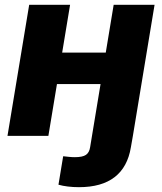

<svg xmlns="http://www.w3.org/2000/svg" viewBox="-20 -566 675 800"><path d="M309.1 213.9Q284.7 213.9 262.7 211.2Q240.7 208.5 223.6 203.6L243.2 85Q255.4 86.4 267.6 87.6Q279.8 88.9 292 88.9Q324.2 88.9 338.1 79.3Q352.1 69.8 355.5 47.4L363.3 0H533.7L525.4 47.4Q511.7 130.4 457.5 172.1Q403.3 213.9 309.1 213.9ZM469.2 -346.7 448.2 -215.8H168.5L189.9 -346.7ZM272 -545.9 181.6 0H11.2L101.6 -545.9ZM624 -545.9 533.7 0H363.3L453.6 -545.9Z"/></svg>

Font: Inter ExtraBold
Style: Italic
Weight: 800
Italic angle: -9.3988°
Designer: Rasmus Andersson
Foundry: rsms
Version: Version 4.001;git-66647c0bb